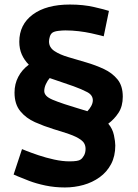

<svg xmlns="http://www.w3.org/2000/svg" viewBox="-20 -733 607 846"><path d="M266 93Q221 93 180.5 84.5Q140 76 108.5 64Q77 52 58.5 44Q40 36 40 36L77 -76Q77 -76 97 -68Q117 -60 149.5 -49Q182 -38 218.5 -30Q255 -22 286 -22Q325 -22 335 -30Q343 -35 350 -47.5Q357 -60 357 -77Q357 -102 337 -116.5Q317 -131 285 -142Q253 -153 216 -164Q174 -177 134.5 -194.5Q95 -212 69.5 -243Q44 -274 44 -325Q44 -363 60.5 -394.5Q77 -426 107 -448Q87 -468 76 -493Q65 -518 65 -549Q65 -625 124.5 -669Q184 -713 288 -713Q347 -713 394.5 -702Q442 -691 460 -685L437 -573Q437 -573 422 -577Q407 -581 381.5 -586.5Q356 -592 327 -595.5Q298 -599 268 -599Q255 -599 237.5 -597Q220 -595 211 -589Q203 -583 199.5 -571.5Q196 -560 196 -550Q196 -524 220 -508Q244 -492 282 -481Q320 -470 360 -458Q401 -446 437.5 -429Q474 -412 497.5 -383.5Q521 -355 521 -307Q521 -265 502.5 -236.5Q484 -208 457 -188Q476 -166 482 -137.5Q488 -109 488 -92Q488 -45 469.5 -10Q451 25 419 48Q387 71 347.5 82Q308 93 266 93ZM365 -243Q375 -253 382 -266Q389 -279 389 -291Q389 -314 364.5 -327Q340 -340 304 -353Q259 -369 237 -376Q215 -383 199 -389Q190 -379 182.5 -363Q175 -347 175 -332Q175 -321 183.5 -311.5Q192 -302 212 -293.5Q232 -285 265 -274Q293 -265 316 -258Q339 -251 365 -243Z"/></svg>

Font: Ruda ExtraBold
Style: Regular
Weight: 800
Designer: Mariela Monsalve and Angelina Sanchez
Foundry: Mariela Monsalve and Angelina Sanchez
Version: Version 2.000